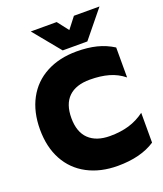

<svg xmlns="http://www.w3.org/2000/svg" viewBox="-166 -1028 976 1150"><g transform="rotate(-20 322.0 -452.5)"><path d="M169 -920H334L389 -849L444 -920H607L467 -748H310ZM20 -349Q20 -461 64.5 -543.5Q109 -626 192 -670Q275 -714 385 -714Q456 -714 512 -700Q568 -686 617 -655V-464Q575 -498 522.5 -513Q470 -528 402 -528Q313 -528 266.5 -483Q220 -438 220 -349Q220 -260 267.5 -214.5Q315 -169 402 -169Q469 -169 523 -185Q577 -201 624 -236V-46Q532 15 385 15Q275 15 192 -29Q109 -73 64.5 -155Q20 -237 20 -349Z"/></g></svg>

Font: Readiness ExtraBold
Style: Regular
Weight: 800
Designer: Katatrad Team
Foundry: CadsonDemak
Version: Version 1.00;January 16, 2020;FontCreator 12.0.0.2550 64-bit